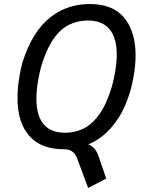

<svg xmlns="http://www.w3.org/2000/svg" viewBox="-20 -734 728 956"><path d="M419 202 366 60Q359 37 343 23Q327 9 299 9L370 -20Q400 -21 418.5 -15Q437 -9 449.5 5Q462 19 471 45L509 155ZM296 9Q195 9 138 -45Q81 -99 70 -195.5Q59 -292 91 -421Q117 -503 152.5 -559Q188 -615 232 -649Q276 -683 325 -698.5Q374 -714 426 -714Q529 -714 584.5 -660.5Q640 -607 652 -510Q664 -413 630 -285Q606 -202 569.5 -146Q533 -90 489.5 -56Q446 -22 396.5 -6.5Q347 9 296 9ZM305 -73Q354 -73 397 -94.5Q440 -116 476 -167Q512 -218 538 -306Q579 -465 548 -548.5Q517 -632 416 -632Q368 -632 324.5 -611Q281 -590 246 -539.5Q211 -489 184 -400Q144 -241 174 -157Q204 -73 305 -73Z"/></svg>

Font: Nunito Sans 7pt Condensed Medium
Style: Italic
Weight: 500
Width: 3
Italic angle: -9°
Designer: Vernon Adams
Foundry: Vernon Adams
Version: Version 3.101;gftools[0.9.27]